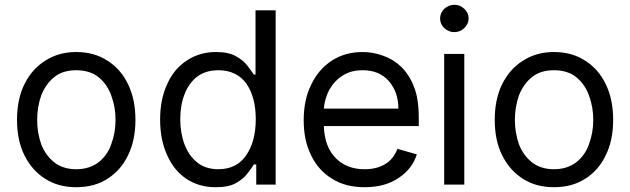

<svg xmlns="http://www.w3.org/2000/svg" viewBox="-20 -770 2630 801"><path d="M169 -24Q114 -58 82 -122Q51 -184 51 -270Q51 -356 82 -419Q114 -483 169 -517Q225 -553 298 -553Q373 -553 428 -517Q484 -482 514 -419Q545 -356 545 -270Q545 -184 514 -122Q484 -59 428 -24Q374 11 298 11Q223 11 169 -24ZM391 -93Q428 -122 444 -168Q462 -216 462 -270Q462 -324 444 -372Q427 -419 391 -448Q355 -477 298 -477Q241 -477 206 -448Q171 -420 152 -372Q135 -323 135 -270Q135 -217 152 -168Q170 -122 206 -93Q243 -64 298 -64Q353 -64 391 -93Z M759 -23Q707 -57 678 -121Q648 -186 648 -271Q648 -357 678 -420Q705 -482 760 -518Q813 -553 881 -553Q935 -553 965 -535Q997 -517 1013 -495L1039 -459H1046V-727H1130V0H1049V-84H1039Q1029 -67 1012 -46Q996 -24 964 -6Q934 11 880 11Q811 11 759 -23ZM1007 -122Q1047 -180 1047 -273Q1047 -364 1008 -421Q967 -477 891 -477Q838 -477 802 -450Q767 -422 750 -377Q732 -331 732 -273Q732 -215 750 -167Q768 -120 803 -92Q838 -64 891 -64Q967 -64 1007 -122Z M1366 -24Q1308 -59 1278 -122Q1247 -184 1247 -268Q1247 -354 1278 -416Q1307 -479 1364 -517Q1420 -553 1493 -553Q1535 -553 1577 -538Q1619 -524 1653 -492Q1688 -458 1707 -408Q1727 -359 1727 -280V-244H1331Q1334 -157 1381 -110Q1427 -64 1501 -64Q1552 -64 1586 -85Q1621 -105 1638 -149L1719 -126Q1700 -65 1642 -27Q1586 11 1501 11Q1421 11 1366 -24ZM1602 -432Q1562 -477 1493 -477Q1444 -477 1410 -455Q1376 -434 1354 -396Q1334 -357 1331 -317H1642Q1642 -386 1602 -432Z M1917 -545V0H1833V-545ZM1833 -653Q1816 -670 1816 -693Q1816 -716 1833 -733Q1852 -750 1875 -750Q1900 -750 1917 -733Q1935 -717 1935 -693Q1935 -670 1917 -653Q1900 -636 1875 -636Q1852 -636 1833 -653Z M2162 -24Q2107 -58 2075 -122Q2044 -184 2044 -270Q2044 -356 2075 -419Q2107 -483 2162 -517Q2218 -553 2291 -553Q2366 -553 2421 -517Q2477 -482 2507 -419Q2538 -356 2538 -270Q2538 -184 2507 -122Q2477 -59 2421 -24Q2367 11 2291 11Q2216 11 2162 -24ZM2384 -93Q2421 -122 2437 -168Q2455 -216 2455 -270Q2455 -324 2437 -372Q2420 -419 2384 -448Q2348 -477 2291 -477Q2234 -477 2199 -448Q2164 -420 2145 -372Q2128 -323 2128 -270Q2128 -217 2145 -168Q2163 -122 2199 -93Q2236 -64 2291 -64Q2346 -64 2384 -93Z"/></svg>

Font: Sinter
Style: Regular
Weight: 400
Foundry: Adobe & rsms
Version: Version 1.000